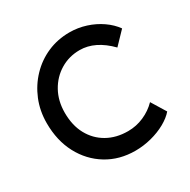

<svg xmlns="http://www.w3.org/2000/svg" viewBox="-161 -855 1001 1014"><g transform="rotate(-30 339.5 -348.0)"><path d="M382 10Q285 10 209.5 -36Q134 -82 91 -163Q48 -244 48 -350Q48 -425 74.5 -489.5Q101 -554 148 -603Q195 -652 257 -679Q319 -706 391 -706Q442 -706 490.5 -690.5Q539 -675 578.5 -647.5Q618 -620 643 -585L571 -510Q485 -598 391 -598Q326 -598 273 -566Q220 -534 189 -478Q158 -422 158 -350Q158 -273 188.5 -217Q219 -161 273.5 -130Q328 -99 400 -99Q450 -99 496 -119Q542 -139 576 -174L630 -86Q607 -59 567.5 -37Q528 -15 479.5 -2.5Q431 10 382 10Z"/></g></svg>

Font: Readex Pro
Style: Regular
Weight: 400
Designer: Bonnie Shaver-Troup, Thomas Jockin
Foundry: Lexend
Version: Version 1.204; ttfautohint (v1.8.4.7-5d5b)